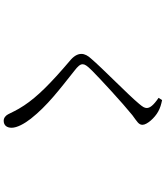

<svg xmlns="http://www.w3.org/2000/svg" viewBox="51 -888 898 1040"><g transform="rotate(90 500.0 -368.0)"><path d="M510 -778C551 -750 565 -731 565 -714C565 -702 559 -692 542 -672C496 -616 348 -472 298 -413C282 -396 272 -378 272 -360C272 -338 285 -317 311 -296C432 -193 504 -121 551 -50C579 -8 588 17 599 37C606 50 618 61 634 61C659 61 672 44 672 18C672 -11 651 -50 623 -86C552 -176 465 -241 362 -323C340 -340 328 -353 328 -366C328 -378 334 -389 363 -418C405 -460 537 -582 604 -636C639 -662 656 -670 656 -691C656 -715 619 -757 584 -776C564 -787 546 -792 522 -797Z"/></g></svg>

Font: Harano Aji Mincho KR
Style: Regular
Weight: 400
Foundry: Masamichi Hosoda
Version: HaranoAjiMinchoKR-Regular version 20230610;ttx 4.39.4